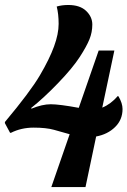

<svg xmlns="http://www.w3.org/2000/svg" viewBox="-22 -762 519 782"><path d="M477.1 -317.9Q477.1 -274.4 446.8 -244.6Q416.5 -214.8 369.6 -206.1L326.2 0H187L261.7 -215.3Q230.5 -224.1 198.2 -233.2Q166 -242.2 115.2 -242.2Q64.5 -242.2 22.9 -221.2H19L-2 -260.3V-265.1Q101.1 -388.2 140.4 -455.1Q179.7 -522 198.2 -573Q216.8 -624 216.8 -664.6Q216.8 -705.1 209 -735.4Q230 -741.7 255.9 -741.7Q303.7 -741.7 328.9 -717.5Q354 -693.4 354 -662.1Q354 -630.9 342.5 -602.3Q331.1 -573.7 302.7 -529.8Q274.4 -485.8 215.3 -424.3Q156.2 -362.8 105 -322.3L106 -319.3Q149.9 -337.4 184.6 -337.4Q219.7 -337.4 298.8 -322.8L379.9 -556.2H443.8L394.5 -323.7Q428.7 -337.4 458 -371.1L460.9 -369.1Q477.1 -341.3 477.1 -317.9Z"/></svg>

Font: Lobster-Regular
Style: Regular
Weight: 400
Designer: Pablo Impallari
Foundry: Pablo Impallari
Version: Version 1.007; ttfautohint (v1.1) -l 8 -r 50 -G 50 -x 14 -D 